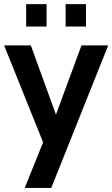

<svg xmlns="http://www.w3.org/2000/svg" viewBox="-23 -710 550 940"><path d="M105 -580.1V-689.9H205.1V-580.1ZM298.3 -580.1V-689.9H397.9V-580.1ZM98.1 210 188 -13.2 -2.9 -487.8H127.9L251 -148.9L376 -487.8H506.8L228 210Z"/></svg>

Font: HK Grotesk Legacy
Style: Bold
Weight: 700
Designer: Alfredo Marco Pradil
Foundry: Hanken Design Co.
Version: Version 2.022;PS 002.022;hotconv 1.0.88;makeotf.lib2.5.64775